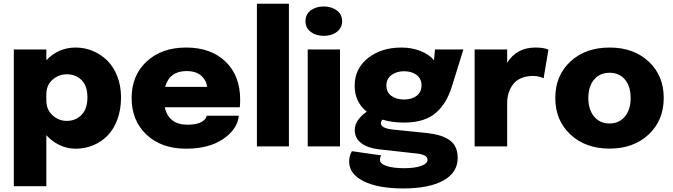

<svg xmlns="http://www.w3.org/2000/svg" viewBox="-20 -802 3686 1052"><path d="M55.7 218.3V-530.8H233.9V-472.2Q300.3 -541.5 394.5 -541.5Q443.4 -541.5 487.8 -523.2Q532.2 -504.9 566.9 -471.2Q601.6 -437.5 622.3 -384.8Q643.1 -332 643.1 -268.6Q643.1 -201.2 623 -147Q603 -92.8 568.6 -58.3Q534.2 -23.9 489.5 -5.6Q444.8 12.7 394.5 12.7Q348.6 12.7 307.1 -6.8Q265.6 -26.4 233.9 -61V218.3ZM233.9 -251.5Q233.9 -201.2 267.6 -170.4Q301.3 -139.6 345.7 -139.6Q394 -139.6 426.5 -172.4Q459 -205.1 459 -268.6Q459 -331.5 426.8 -363.3Q394.5 -395 345.7 -395Q301.8 -395 267.8 -365.2Q233.9 -335.4 233.9 -285.6V-257.3Z M1288.6 -168Q1281.2 -94.2 1203.4 -40.8Q1125.5 12.7 999.5 12.7Q864.3 12.7 782.7 -64.2Q701.2 -141.1 701.2 -264.6Q701.2 -389.2 783.7 -465.3Q866.2 -541.5 999.5 -541.5Q1136.2 -541.5 1216.1 -464.1Q1295.9 -386.7 1295.9 -256.3Q1295.9 -230 1293.9 -214.4H882.8Q904.3 -118.7 1006.8 -118.7Q1057.6 -118.7 1083.7 -133.5Q1109.9 -148.4 1112.3 -168ZM1002 -412.6Q909.2 -412.6 884.8 -326.2H1114.7Q1110.8 -361.8 1082.5 -387.2Q1054.2 -412.6 1002 -412.6Z M1563 -781.7V0H1387.7V-781.7Z M1653.8 -686Q1653.8 -723.6 1682.6 -745.1Q1711.4 -766.6 1753.9 -766.6Q1796.4 -766.6 1825.4 -744.9Q1854.5 -723.1 1854.5 -686Q1854.5 -648.9 1825.4 -627.2Q1796.4 -605.5 1753.9 -605.5Q1711.4 -605.5 1682.6 -627.2Q1653.8 -648.9 1653.8 -686ZM1666 0V-530.8H1842.8V0Z M2317.9 -73.2Q2358.4 -68.8 2387.9 -60.1Q2417.5 -51.3 2440.7 -35.9Q2463.9 -20.5 2475.8 4.2Q2487.8 28.8 2487.8 63Q2487.8 143.6 2409.4 187Q2331.1 230.5 2189.9 230.5Q2051.3 230.5 1972.2 190.9Q1893.1 151.4 1893.1 84Q1893.1 50.8 1908.2 26.4L2068.8 49.3Q2062 59.1 2062 74.2Q2062 95.7 2098.9 107.7Q2135.7 119.6 2193.8 119.6Q2252 119.6 2287.1 107.2Q2322.3 94.7 2322.3 74.2Q2322.3 57.1 2305.2 49.3Q2288.1 41.5 2257.8 38.6L2056.6 16.1Q1996.6 9.8 1960.2 -17.1Q1923.8 -43.9 1923.8 -89.8Q1923.8 -120.1 1943.6 -146.5Q1963.4 -172.9 1989.7 -189.9Q1923.3 -242.7 1923.3 -332.5Q1923.3 -425.8 1996.1 -483.6Q2068.8 -541.5 2179.7 -541.5Q2235.8 -541.5 2284.2 -522.5Q2332.5 -503.4 2357.9 -471.7L2363.3 -530.8H2519L2456.1 -328.6Q2441.4 -282.2 2421.4 -248Q2401.4 -213.9 2371.1 -186.3Q2340.8 -158.7 2296.4 -144.5Q2252 -130.4 2194.8 -130.4Q2127.4 -130.4 2075.7 -146.5Q2066.9 -136.7 2066.9 -127.4Q2066.9 -99.6 2131.3 -92.3ZM2193.8 -256.8Q2236.8 -256.8 2263.2 -277.3Q2289.6 -297.9 2289.6 -334.5Q2289.6 -370.6 2262.9 -391.1Q2236.3 -411.6 2193.8 -411.6Q2151.9 -411.6 2124.5 -390.6Q2097.2 -369.6 2097.2 -333.5Q2097.2 -297.4 2123.8 -277.1Q2150.4 -256.8 2193.8 -256.8Z M2580.6 0V-530.8H2758.8V-458Q2810.5 -541.5 2913.6 -541.5Q2961.4 -541.5 2984.9 -529.8L2958.5 -372.6Q2936 -385.7 2899.9 -385.7Q2861.8 -385.7 2833.5 -372.8Q2805.2 -359.9 2789.6 -337.9Q2773.9 -315.9 2766.4 -290.8Q2758.8 -265.6 2758.8 -237.3V0Z M3022.5 -265.1Q3022.5 -388.2 3105.2 -464.8Q3188 -541.5 3319.8 -541.5Q3451.7 -541.5 3534.2 -464.8Q3616.7 -388.2 3616.7 -265.1Q3616.7 -142.6 3534.2 -65.2Q3451.7 12.2 3319.8 12.2Q3188 12.2 3105.2 -65.2Q3022.5 -142.6 3022.5 -265.1ZM3319.8 -125.5Q3372.6 -125.5 3404.1 -163.6Q3435.5 -201.7 3435.5 -265.1Q3435.5 -328.6 3404.3 -366Q3373 -403.3 3319.8 -403.3Q3266.6 -403.3 3235.1 -366Q3203.6 -328.6 3203.6 -265.1Q3203.6 -201.7 3235.1 -163.6Q3266.6 -125.5 3319.8 -125.5Z"/></svg>

Font: Epilogue ExtraBold
Style: Regular
Weight: 800
Designer: Tyler Finck
Foundry: Etcetera Type Co
Version: Version 2.112